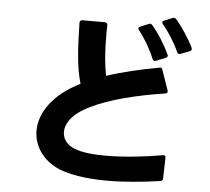

<svg xmlns="http://www.w3.org/2000/svg" viewBox="-59 -915 1118 1023"><g transform="rotate(5 500.0 -403.0)"><path d="M754 -614 805 -634C811 -637 815 -641 815 -646C815 -648 814 -650 813 -652C792 -700 751 -765 718 -802C715 -806 711 -808 707 -808C704 -808 702 -808 699 -806L655 -788C649 -786 646 -783 646 -778C646 -776 647 -773 650 -769C683 -728 716 -671 736 -622C739 -616 742 -613 748 -613C750 -613 752 -613 754 -614ZM153 -188C153 -98 214 -18 315 15C382 36 463 45 552 45C641 45 737 36 834 22C843 20 847 15 847 7L850 -103C850 -112 846 -117 839 -117L835 -116C749 -101 634 -87 533 -87C464 -87 403 -93 362 -110C324 -125 299 -156 299 -194C299 -240 335 -295 427 -338C523 -386 672 -423 820 -445C827 -446 831 -450 831 -456L830 -462L793 -569C791 -576 787 -580 781 -580H780L776 -579C679 -562 581 -539 497 -511C485 -568 479 -637 479 -728C479 -744 479 -762 480 -780C480 -789 475 -795 466 -795H345C336 -795 331 -789 331 -780C334 -654 338 -545 365 -457C216 -383 153 -280 153 -188ZM770 -821C770 -819 772 -816 774 -812C806 -775 843 -716 863 -670C866 -664 870 -661 875 -661C877 -661 879 -661 881 -662L930 -681C936 -683 939 -687 939 -692C939 -694 939 -696 938 -699C916 -746 875 -808 842 -845C838 -849 834 -851 830 -851C828 -851 825 -850 823 -849L779 -831C773 -829 770 -826 770 -821Z"/></g></svg>

Font: LINE Seed JP_OTF Bold
Style: Regular
Weight: 700
Designer: LINE & Fontrix & Fontworks
Version: Version 1.009